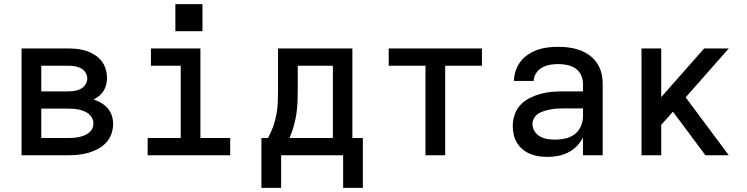

<svg xmlns="http://www.w3.org/2000/svg" viewBox="-20 -756 3640 935"><path d="M85 0V-520H312Q335 -520 357 -517.5Q379 -515 400.5 -508Q422 -501 441 -489Q460 -477 474 -459.5Q488 -442 494.5 -420Q501 -398 501 -376Q501 -360 497 -343.5Q493 -327 484.5 -313.5Q476 -300 463.5 -289.5Q451 -279 436 -272Q455 -265 473 -254.5Q491 -244 504.5 -228.5Q518 -213 524.5 -193Q531 -173 531 -153Q531 -128 522.5 -104Q514 -80 497 -61.5Q480 -43 457.5 -31Q435 -19 411 -12Q387 -5 362 -2.5Q337 0 312 0ZM181 -311H312Q328 -311 344 -313.5Q360 -316 373.5 -323.5Q387 -331 396 -344.5Q405 -358 405 -374Q405 -390 396 -403.5Q387 -417 373 -424Q359 -431 343.5 -433.5Q328 -436 312 -436H181ZM181 -84H312Q325 -84 338.5 -85Q352 -86 364.5 -88.5Q377 -91 389.5 -96Q402 -101 412.5 -109Q423 -117 429 -129Q435 -141 435 -155Q435 -168 429 -180Q423 -192 413 -200.5Q403 -209 390.5 -214Q378 -219 365 -222Q352 -225 338.5 -226Q325 -227 312 -227H181Z M699 0V-84H860V-436H715V-520H956V-84H1101V0ZM834 -604V-736H966V-604Z M1349 159H1253V-84H1285Q1300 -111 1310.5 -140.5Q1321 -170 1326.5 -201Q1332 -232 1333 -263Q1334 -294 1334 -325V-520H1696V-84H1747V159H1651V0H1349ZM1601 -84V-436H1430V-325Q1430 -294 1429 -263Q1428 -232 1423.5 -202Q1419 -172 1410.5 -142Q1402 -112 1390 -84Z M2052 0V-436H1873V-520H2327V-436H2148V0Z M2647 8Q2626 8 2604.5 5Q2583 2 2563 -6Q2543 -14 2526 -28Q2509 -42 2498 -60Q2487 -78 2482 -99Q2477 -120 2477 -142Q2477 -170 2486 -197Q2495 -224 2514 -244.5Q2533 -265 2558.5 -278Q2584 -291 2611 -298.5Q2638 -306 2665.5 -308.5Q2693 -311 2721 -311H2819V-348Q2819 -370 2809.5 -390.5Q2800 -411 2782 -423Q2764 -435 2742 -439.5Q2720 -444 2698 -444Q2678 -444 2658 -440.5Q2638 -437 2620 -427Q2602 -417 2590.5 -399.5Q2579 -382 2579 -362H2483Q2483 -387 2491.5 -412Q2500 -437 2515.5 -457Q2531 -477 2552.5 -491Q2574 -505 2598 -513.5Q2622 -522 2647.5 -525Q2673 -528 2698 -528Q2725 -528 2751.5 -524.5Q2778 -521 2803 -512Q2828 -503 2850 -487Q2872 -471 2887 -449Q2902 -427 2908.5 -401Q2915 -375 2915 -348V0H2819V-87Q2807 -63 2789 -44.5Q2771 -26 2747.5 -14Q2724 -2 2698.5 3Q2673 8 2647 8ZM2684 -76Q2709 -76 2733.5 -81.5Q2758 -87 2778 -102Q2798 -117 2808.5 -140.5Q2819 -164 2819 -189V-228H2721Q2706 -228 2690.5 -227Q2675 -226 2660 -223Q2645 -220 2630 -215.5Q2615 -211 2602 -203Q2589 -195 2581 -181Q2573 -167 2573 -152Q2573 -133 2583.5 -116.5Q2594 -100 2610.5 -91Q2627 -82 2646 -79Q2665 -76 2684 -76Z M3104 0V-520H3200V-283L3409 -520H3529L3319 -282L3529 0H3415L3302 -152L3257 -212L3200 -148V0Z"/></svg>

Font: Iosevka SS04 Medium Extended
Style: Regular
Weight: 500
Width: 7
Monospace: yes
Designer: Belleve Invis
Foundry: Belleve Invis
Version: Version 19.0.0; ttfautohint (v1.8.4)